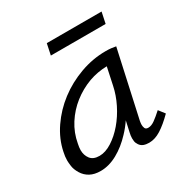

<svg xmlns="http://www.w3.org/2000/svg" viewBox="-145 -729 828 856"><g transform="rotate(-30 269.5 -301.0)"><path d="M133 6Q101 6 79 -6Q57 -18 44 -39.5Q31 -61 28.5 -80Q26 -99 26 -109Q26 -129 31 -151Q43 -211 80 -265Q117 -319 169.5 -359Q222 -399 286.5 -422.5Q351 -446 418 -446Q436 -446 447.5 -444.5Q459 -443 470 -441L395 -100Q393 -89 393 -81Q393 -72 396.5 -63.5Q400 -55 413 -55Q429 -55 447 -68Q465 -81 488 -102L512 -71Q475 -34 444 -14.5Q413 5 383 5Q367 5 355 0.5Q343 -4 335.5 -15Q328 -26 327 -36Q326 -46 326 -50Q326 -63 330 -80L342 -134Q323 -106 301 -83Q263 -42 219.5 -18Q176 6 133 6ZM162 -55Q193 -55 226.5 -76.5Q260 -98 289 -132Q318 -166 339.5 -209Q361 -252 370 -296L389 -385Q341 -384 296 -368Q248 -350 208.5 -319Q169 -288 141.5 -245Q114 -202 105 -151Q101 -133 101 -119Q101 -93 115.5 -74Q130 -55 162 -55ZM197 -551 209 -608H491L479 -551Z"/></g></svg>

Font: Isabella Sans
Style: Italic
Weight: 400
Italic angle: -12°
Designer: Christian Thalmann (Catharsis Fonts), Cristiano Sobral
Foundry: The Isabella Sans Project Authors
Version: Version 2.026; ttfautohint (v1.8.4.7-5d5b-dirty)